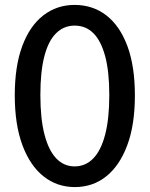

<svg xmlns="http://www.w3.org/2000/svg" viewBox="-20 -750 608 780"><path d="M284 10Q212 10 157 -33.5Q102 -77 71 -160.5Q40 -244 40 -363Q40 -481 70.5 -563Q101 -645 156 -687.5Q211 -730 283 -730Q357 -730 412 -687.5Q467 -645 497.5 -563Q528 -481 528 -362Q528 -243 497 -160Q466 -77 411.5 -33.5Q357 10 284 10ZM283 -74Q327 -74 358.5 -106Q390 -138 407 -202.5Q424 -267 424 -364Q424 -460 407 -522.5Q390 -585 359 -615.5Q328 -646 283 -646Q240 -646 208.5 -615.5Q177 -585 160.5 -522.5Q144 -460 144 -364Q144 -267 161 -202.5Q178 -138 209 -106Q240 -74 283 -74Z"/></svg>

Font: Instrument Sans SemiCondensed Medium
Style: Regular
Weight: 500
Width: 4
Designer: Rodrigo Fuenzalida
Foundry: fragTYPE
Version: Version 1.000;gftools[0.9.28]